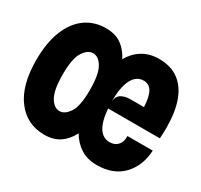

<svg xmlns="http://www.w3.org/2000/svg" viewBox="-155 -714 919 879"><g transform="rotate(30 304.0 -274.0)"><path d="M170 7.5Q77.5 7.5 22.5 -65Q-32.5 -137.5 -32.5 -271.5Q-32.5 -362 -7.2 -425.8Q18 -489.5 64.2 -523Q110.5 -556.5 172.5 -556.5Q223 -556.5 255.2 -533Q287.5 -509.5 306.5 -471Q330.5 -512 367.2 -534.2Q404 -556.5 454 -556.5Q514.5 -556.5 555.8 -526.8Q597 -497 618 -439.8Q639 -382.5 639 -299.5Q639 -284.5 638.5 -272.5Q638 -260.5 637 -243H363.5Q369 -176 390 -144.2Q411 -112.5 445.5 -112.5Q473.5 -112.5 489.2 -130.8Q505 -149 503 -178H637Q632.5 -95 583 -43.8Q533.5 7.5 447 7.5Q397.5 7.5 362.2 -14.8Q327 -37 303.5 -77Q283 -36.5 250.2 -14.5Q217.5 7.5 170 7.5ZM176.5 -121Q203.5 -121 226.2 -154.8Q249 -188.5 249 -275Q249 -357 228.2 -392.5Q207.5 -428 178 -428Q150.5 -428 128 -393.5Q105.5 -359 105.5 -274.5Q105.5 -193 126 -157Q146.5 -121 176.5 -121ZM362 -280.5Q364.5 -307.5 383 -319Q401.5 -330.5 431 -330.5H502.5Q500.5 -382.5 485.8 -408.8Q471 -435 441.5 -435Q402.5 -435 382 -394.2Q361.5 -353.5 362 -280.5Z"/></g></svg>

Font: Spline Sans Mono
Style: Bold
Weight: 700
Designer: Eben Sorkin, Mirko Velimirovic
Foundry: Sorkin Type
Version: Version 1.004